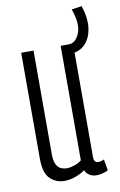

<svg xmlns="http://www.w3.org/2000/svg" viewBox="-80 -724 488 781"><g transform="rotate(-10 163.5 -334.0)"><path d="M122 10Q88 10 63.5 -13.5Q39 -37 39 -97V-534H90V-103Q90 -39 142 -39Q155 -39 172.5 -45Q190 -51 202 -61V-534H253V-67Q253 -42 270 -42Q283 -42 295 -48L303 -2Q279 10 255 10Q238 10 225.5 2Q213 -6 208 -19Q190 -6 167 2Q144 10 122 10ZM231 -496V-534H235Q264 -534 279.5 -571Q295 -608 272 -672L314 -678Q332 -624 325.5 -583Q319 -542 295.5 -519Q272 -496 237 -496Z"/></g></svg>

Font: Georama ExtraCondensed Light
Style: Regular
Weight: 300
Width: 2
Designer: Jean-Baptiste Levee
Foundry: Production Type
Version: Version 1.000